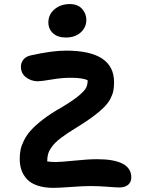

<svg xmlns="http://www.w3.org/2000/svg" viewBox="-20 -927 685 936"><path d="M300.8 -744.1Q261.2 -744.1 238.5 -764.9Q215.8 -785.6 215.8 -817.9Q215.8 -856 245.6 -881.6Q275.4 -907.2 320.8 -907.2Q358.4 -907.2 379.6 -884.3Q400.9 -861.3 400.9 -830.1Q400.9 -793.5 373.3 -768.8Q345.7 -744.1 300.8 -744.1ZM241.2 -11.2Q196.8 -11.2 164.1 -22Q131.3 -32.7 112.5 -52.5Q93.8 -72.3 85 -96.9Q76.2 -121.6 76.2 -151.9Q76.2 -175.8 80.1 -196Q84 -216.3 96.7 -242.2Q109.4 -268.1 131.1 -292.2Q152.8 -316.4 190.7 -345.5Q228.5 -374.5 280.8 -403.8Q335.9 -437 364 -460.4Q392.1 -483.9 399.9 -499.5Q407.7 -515.1 407.2 -536.1Q381.3 -547.9 324.2 -547.9Q281.7 -547.9 231.2 -539.3Q180.7 -530.8 165 -530.8Q132.3 -530.8 107.2 -549.8Q82 -568.8 82 -602.1Q82 -621.1 94.2 -636.5Q106.4 -651.9 130.9 -657.2Q233.9 -680.2 301.8 -680.2Q536.1 -680.2 536.1 -525.9Q536.1 -502 532.5 -483.9Q528.8 -465.8 517.8 -444.8Q506.8 -423.8 486.6 -403.6Q466.3 -383.3 433.3 -358.6Q400.4 -334 353 -305.2Q305.7 -276.4 276.6 -254.2Q247.6 -231.9 233.4 -212.2Q219.2 -192.4 214.8 -177.2Q210.4 -162.1 210 -140.1Q229.5 -137.2 252 -137.2Q276.9 -137.2 343.3 -144Q409.7 -150.9 453.1 -150.9Q620.1 -150.9 620.1 -62Q620.1 -39.1 604.5 -26.1Q588.9 -13.2 563 -13.2Q544.9 -13.2 502.9 -16.6Q460.9 -20 420.9 -20Q386.7 -20 326.7 -15.6Q266.6 -11.2 241.2 -11.2Z"/></svg>

Font: Shantell Sans Irregular
Style: Regular
Weight: 600
Designer: Stephen Nixon, Anya Danilova, Shantell Martin
Foundry: Arrow Type
Version: Version 1.006;[9816181b4]